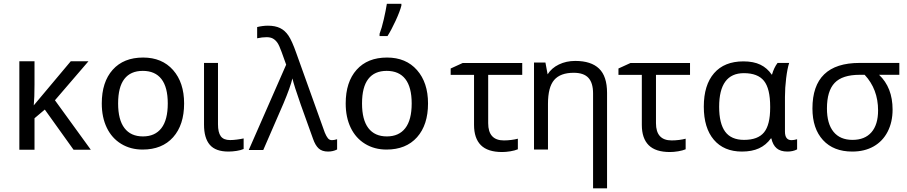

<svg xmlns="http://www.w3.org/2000/svg" viewBox="-20 -799 4854 1027"><path d="M358.4 -471.2H453.1L273.9 -262.7L465.8 2H373.5L219.7 -212.9L164.6 -166.5V2H83.5V-471.2H164.6V-347.7Q164.6 -276.9 160.6 -235.4Z M964.8 -245.6Q964.8 -130.9 906 -64.9Q847.2 1 742.7 1Q678.2 1 628.2 -29.5Q578.1 -60.1 551.3 -115.7Q524.4 -171.4 524.4 -245.6Q524.4 -360.4 582.8 -425.8Q641.1 -491.2 745.6 -491.2Q846.7 -491.2 905.8 -424.3Q964.8 -357.4 964.8 -245.6ZM611.8 -245.6Q611.8 -158.2 645.8 -113.8Q679.7 -69.3 744.6 -69.3Q809.1 -69.3 843.3 -113.5Q877.4 -157.7 877.4 -245.6Q877.4 -332.5 843.5 -376.2Q809.6 -419.9 743.7 -419.9Q678.7 -419.9 645.3 -376.7Q611.8 -333.5 611.8 -245.6Z M1146 -462.4V-134.3Q1146 -90.8 1160.9 -70.3Q1175.8 -49.8 1210.9 -49.8Q1226.6 -49.8 1247.6 -52.5Q1268.6 -55.2 1283.2 -58.6V-2Q1268.6 4.4 1245.8 8.1Q1223.1 11.7 1202.1 11.7Q1133.3 11.7 1102.3 -24.4Q1071.3 -60.5 1071.3 -132.3V-462.4Z M1310.5 3.4 1510.7 -453.1 1486.3 -521Q1473.6 -556.6 1463.4 -571Q1453.1 -585.4 1439.7 -592.8Q1426.3 -600.1 1406.2 -600.1Q1382.3 -600.1 1355.5 -594.2V-654.3Q1385.7 -661.6 1413.1 -661.6Q1451.7 -661.6 1478 -648.9Q1504.4 -636.2 1523.2 -608.2Q1542 -580.1 1564.5 -516.1L1717.3 -89.8Q1725.6 -69.8 1733.9 -59.6Q1742.2 -49.3 1755.4 -49.3Q1766.6 -49.3 1783.2 -54.2V0.5Q1761.2 11.7 1734.9 11.7Q1702.6 11.7 1684.6 -4.9Q1666.5 -21.5 1654.3 -56.6L1588.4 -240.2Q1552.7 -341.8 1543.9 -380.4H1544.4Q1533.2 -333 1496.1 -245.1L1388.2 3.4Z M2269.5 -245.6Q2269.5 -130.9 2210.7 -64.9Q2151.9 1 2047.4 1Q1982.9 1 1932.9 -29.5Q1882.8 -60.1 1856 -115.7Q1829.1 -171.4 1829.1 -245.6Q1829.1 -360.4 1887.5 -425.8Q1945.8 -491.2 2050.3 -491.2Q2151.4 -491.2 2210.4 -424.3Q2269.5 -357.4 2269.5 -245.6ZM1916.5 -245.6Q1916.5 -158.2 1950.4 -113.8Q1984.4 -69.3 2049.3 -69.3Q2113.8 -69.3 2147.9 -113.5Q2182.1 -157.7 2182.1 -245.6Q2182.1 -332.5 2148.2 -376.2Q2114.3 -419.9 2048.3 -419.9Q1983.4 -419.9 1950 -376.7Q1916.5 -333.5 1916.5 -245.6ZM2010.3 -618.2Q2022 -648.4 2033 -696.3Q2043.9 -744.1 2049.3 -778.8H2127V-769Q2119.1 -737.8 2096.2 -688Q2073.2 -638.2 2052.7 -606H2010.3Z M2773.4 -461.9V-398.4H2591.3V-140.1Q2591.3 -47.9 2675.3 -47.9Q2694.8 -47.9 2715.3 -50.5Q2735.8 -53.2 2750 -57.1V-0.5Q2733.9 6.3 2710 10.3Q2686 14.2 2666 14.2Q2588.9 14.2 2552.2 -22.5Q2515.6 -59.1 2515.6 -130.9V-398.4H2390.6V-432.6L2454.6 -461.9Z M3152.3 208.5V-299.3Q3152.3 -355.5 3127.4 -382.6Q3102.5 -409.7 3048.8 -409.7Q2977.5 -409.7 2944.3 -371.3Q2911.1 -333 2911.1 -243.2V1H2836.4V-464.4H2897.5L2909.2 -401.4Q2930.2 -435.1 2969.5 -454.1Q3008.8 -473.1 3057.1 -473.1Q3141.6 -473.1 3184.3 -432.1Q3227.1 -391.1 3227.1 -302.2V208.5Z M3670.9 -461.9V-398.4H3488.8V-140.1Q3488.8 -47.9 3572.8 -47.9Q3592.3 -47.9 3612.8 -50.5Q3633.3 -53.2 3647.5 -57.1V-0.5Q3631.3 6.3 3607.4 10.3Q3583.5 14.2 3563.5 14.2Q3486.3 14.2 3449.7 -22.5Q3413.1 -59.1 3413.1 -130.9V-398.4H3288.1V-432.6L3352.1 -461.9Z M3960 -50.8Q4034.2 -50.8 4066.9 -91.1Q4099.6 -131.3 4099.6 -222.7V-229Q4099.6 -325.2 4066.4 -366.5Q4033.2 -407.7 3959 -407.7Q3826.7 -407.7 3826.7 -227.5Q3826.7 -138.7 3858.9 -94.7Q3891.1 -50.8 3960 -50.8ZM3948.7 11.7Q3852.1 11.7 3798.3 -51.5Q3744.6 -114.7 3744.6 -228.5Q3744.6 -344.2 3799.6 -407.5Q3854.5 -470.7 3956.5 -470.7Q4010.7 -470.7 4047.4 -452.9Q4084 -435.1 4107.9 -399.9H4109.4Q4120.1 -437.5 4139.2 -462.4H4201.2Q4191.4 -432.1 4185.1 -380.6Q4178.7 -329.1 4178.7 -280.3V-95.2Q4178.7 -49.3 4213.9 -49.3Q4226.1 -49.3 4243.7 -54.2V0Q4221.7 11.7 4191.9 11.7Q4154.8 11.7 4134.3 -5.9Q4113.8 -23.4 4106 -58.6H4103.5Q4077.6 -22.9 4039.8 -5.6Q4002 11.7 3948.7 11.7Z M4754.4 -212.9Q4754.4 -146 4728 -94.7Q4701.7 -43.5 4653.1 -15.9Q4604.5 11.7 4538.6 11.7Q4438.5 11.7 4382.1 -49.8Q4325.7 -111.3 4325.7 -218.8Q4325.7 -462.4 4577.6 -462.4H4790.5V-398.9H4682.1Q4754.4 -330.6 4754.4 -212.9ZM4403.3 -218.8Q4403.3 -137.2 4438.5 -94Q4473.6 -50.8 4540 -50.8Q4606 -50.8 4641.4 -91.6Q4676.8 -132.3 4676.8 -208.5Q4676.8 -321.8 4605 -398.9H4578.6Q4485.8 -398.9 4444.6 -355.7Q4403.3 -312.5 4403.3 -218.8Z"/></svg>

Font: XL-Viking
Style: Regular
Weight: 400
Foundry: Ascender Corporation
Version: Version 1.10 March 23, 2015